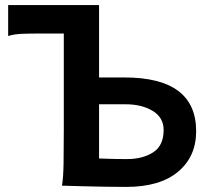

<svg xmlns="http://www.w3.org/2000/svg" viewBox="-20 -733 851 758"><path d="M371.1 -321.3V-107.4Q384.8 -106.9 412.4 -106Q439.9 -105 481 -105Q543.5 -105 584.7 -131.6Q626 -158.2 626 -219.7Q626 -269 582.8 -295.2Q539.6 -321.3 476.1 -321.3ZM12.2 -590.8V-712.9H371.1V-427.2H471.2Q754.4 -427.2 754.4 -214.8Q754.4 -114.7 682.9 -54.9Q611.3 4.9 478.5 4.9Q442.4 4.9 395.8 4.2Q349.1 3.4 303.5 2.2Q257.8 1 224.6 0Q230 -29.3 231 -89.6Q231.9 -149.9 231.9 -222.2V-600.6H128.4Q95.7 -600.6 65.2 -599.4Q34.7 -598.1 12.2 -590.8Z"/></svg>

Font: Andika
Style: Bold
Weight: 700
Designer: Victor Gaultney, Annie Olsen, Julie Remington, Don Collingsworth, Eric Hays, Becca Hirsbrunner
Foundry: SIL International
Version: Version 6.101